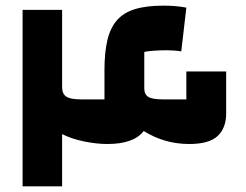

<svg xmlns="http://www.w3.org/2000/svg" viewBox="-20 -660 873 680"><path d="M60 0V-625H200V-351Q200 -328 214.5 -318Q229 -308 268 -308H350V-413Q350 -473 360 -516.5Q370 -560 393.5 -587.5Q417 -615 457.5 -627.5Q498 -640 558 -640Q579 -640 599 -638.5Q619 -637 640 -633L622 -478Q611 -480 597 -481Q583 -482 569 -482Q550 -482 526 -480.5Q502 -479 491 -476V-347Q491 -326 505 -317Q519 -308 558 -308H640V-407H781V-258Q781 -207 751 -178.5Q721 -150 650 -150Q606 -150 566 -161.5Q526 -173 489 -196Q454 -150 360 -150Q322 -150 278 -159Q234 -168 200 -185V0Z"/></svg>

Font: Changa ExtraLight
Style: Bold
Weight: 700
Version: Version 3.002; ttfautohint (v1.8.2)